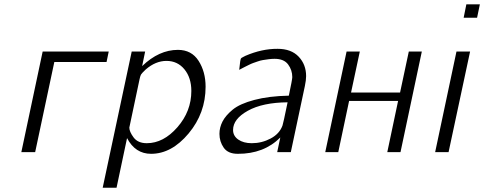

<svg xmlns="http://www.w3.org/2000/svg" viewBox="-20 -714 2272 901"><path d="M80.1 0 180.2 -472.2H490.2L480 -422.9H234.9L145 0Z M461.9 167 598.1 -472.2H661.1L647 -403.8Q726.1 -480 814.9 -480Q878.9 -480 911.9 -428.5Q944.8 -377 944.8 -307.1Q944.8 -183.1 865 -87.6Q785.2 7.8 689 7.8Q614.7 7.8 576.2 -65.9L526.9 167ZM586.9 -115.2Q586.9 -96.2 606.9 -69.1Q627 -42 668.9 -42Q747.1 -42 812.5 -116.9Q877.9 -191.9 877.9 -287.1Q877.9 -349.1 845.5 -388.7Q813 -428.2 761.2 -428.2Q710.4 -428.2 664.1 -388.2Q645 -370.1 641.6 -364Q638.2 -357.9 634.8 -341.8Q586.9 -116.2 586.9 -115.2Z M1009.8 -85.9Q1009.8 -115.7 1024.2 -143.8Q1038.6 -171.9 1072 -199.5Q1105.5 -227.1 1173.6 -245.1Q1241.7 -263.2 1335.4 -265.1Q1351.6 -341.3 1351.6 -352.1Q1351.6 -385.3 1332 -411.6Q1312.5 -438 1268.6 -438Q1254.4 -438 1240 -436Q1225.6 -434.1 1213.6 -432.1Q1201.7 -430.2 1188.7 -425.5Q1175.8 -420.9 1167.2 -418Q1158.7 -415 1146.7 -408.9Q1134.8 -402.8 1129.6 -400.4Q1124.5 -397.9 1114.5 -392.6Q1104.5 -387.2 1102.5 -386.2Q1103.5 -392.1 1104.5 -402.8Q1107.4 -431.6 1109.6 -437.3Q1111.8 -442.9 1121.6 -446.8Q1127.4 -449.7 1131.8 -452.1Q1209 -485.4 1282.7 -484.9Q1346.7 -484.9 1381.6 -448Q1416.5 -411.1 1416.5 -356.9Q1416.5 -337.9 1410.6 -310.1L1344.7 0H1280.8L1295.4 -68.8Q1218.3 8.3 1095.7 7.8Q1049.8 7.8 1029.8 -21Q1009.8 -49.8 1009.8 -85.9ZM1073.7 -104Q1073.7 -76.2 1098.1 -59.1Q1122.6 -42 1161.6 -42Q1208.5 -42 1250 -64Q1291.5 -85.9 1305.7 -125Q1308.6 -131.8 1329.6 -233.9Q1212.4 -232.9 1143.1 -194.3Q1073.7 -155.8 1073.7 -104Z M1506.3 0 1606.4 -472.2H1668.5L1627.4 -279.8H1857.4L1898.4 -472.2H1959.5L1859.4 0H1797.4L1848.1 -240.2H1618.2L1567.4 0Z M2022 0 2122.1 -472.2H2186L2085 0ZM2155.8 -630.9 2168.5 -693.8H2231.9L2218.8 -630.9Z"/></svg>

Font: CMU Bright
Style: Oblique
Weight: 500
Italic angle: -12°
Version: Version 0.7.0